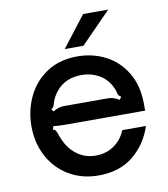

<svg xmlns="http://www.w3.org/2000/svg" viewBox="-86 -835 806 919"><g transform="rotate(-10 317.5 -376.0)"><path d="M43 -276Q43 -352 74.5 -419Q106 -486 168 -527Q230 -568 317 -568Q391 -568 453.5 -536Q516 -504 554 -440.5Q592 -377 592 -286V-256H216Q167 -256 146 -259L142 -243Q151 -241 154.5 -235.5Q158 -230 162 -219Q164 -211 171 -196Q191 -145 231 -115Q271 -85 322 -85Q375 -85 413 -112.5Q451 -140 468 -183H583Q555 -97 488.5 -43Q422 11 320 11Q239 11 176 -26.5Q113 -64 78 -129.5Q43 -195 43 -276ZM160 -328Q174 -337 186 -341Q198 -345 213 -345H424Q441 -345 453.5 -341Q466 -337 481 -328L491 -341Q482 -347 479 -351.5Q476 -356 474 -364Q472 -378 461 -398Q441 -436 403.5 -456.5Q366 -477 321 -477Q274 -477 238 -456.5Q202 -436 181 -398Q172 -383 167 -364Q165 -356 162.5 -351Q160 -346 151 -341ZM355 -613H264L380 -763H502Z"/></g></svg>

Font: Open Sauce Sans Medium
Style: Regular
Weight: 500
Designer: Alfredo Marco Pradil
Foundry: Creative Sauce Fz LLC
Version: Version 1.477